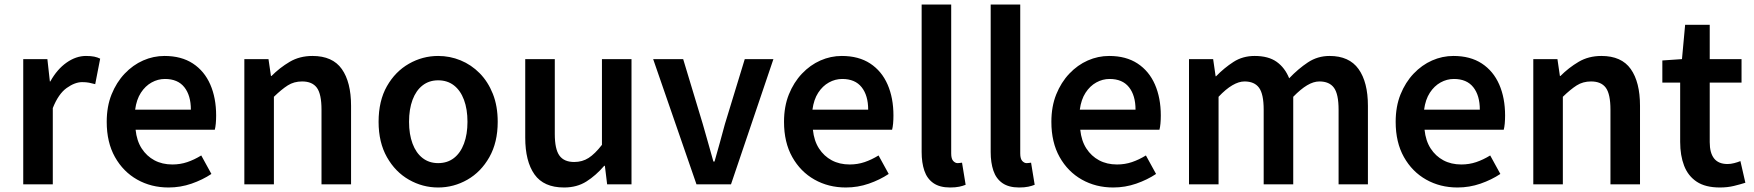

<svg xmlns="http://www.w3.org/2000/svg" viewBox="-20 -817 7773 851"><path d="M83 0V-555H190L201 -456H203Q233 -510 275 -539.5Q317 -569 361 -569Q383 -569 397.5 -566Q412 -563 424 -557L402 -444Q387 -448 374.5 -450.5Q362 -453 344 -453Q312 -453 275.5 -427Q239 -401 214 -338V0Z M727 14Q650 14 588 -21Q526 -56 489.5 -121Q453 -186 453 -277Q453 -345 474.5 -398.5Q496 -452 532.5 -490.5Q569 -529 614.5 -549Q660 -569 709 -569Q784 -569 835 -535.5Q886 -502 912 -442.5Q938 -383 938 -305Q938 -286 936.5 -269.5Q935 -253 932 -242H581Q586 -193 608 -159Q630 -125 664.5 -106.5Q699 -88 744 -88Q779 -88 810 -98.5Q841 -109 872 -128L917 -46Q878 -20 829 -3Q780 14 727 14ZM579 -331H826Q826 -394 797 -430.5Q768 -467 711 -467Q680 -467 652 -451.5Q624 -436 604.5 -406Q585 -376 579 -331Z M1063 0V-555H1170L1181 -480H1183Q1220 -517 1264 -543Q1308 -569 1365 -569Q1454 -569 1495 -511Q1536 -453 1536 -348V0H1405V-331Q1405 -400 1384.5 -428Q1364 -456 1319 -456Q1283 -456 1255.5 -438.5Q1228 -421 1194 -388V0Z M1922 14Q1853 14 1792.5 -20.5Q1732 -55 1695 -120.5Q1658 -186 1658 -277Q1658 -370 1695 -435Q1732 -500 1792.5 -534.5Q1853 -569 1922 -569Q1974 -569 2021.5 -549.5Q2069 -530 2106 -492.5Q2143 -455 2164.5 -401Q2186 -347 2186 -277Q2186 -186 2149 -120.5Q2112 -55 2051.5 -20.5Q1991 14 1922 14ZM1922 -94Q1963 -94 1992 -116.5Q2021 -139 2036.5 -180.5Q2052 -222 2052 -277Q2052 -333 2036.5 -374.5Q2021 -416 1992 -438.5Q1963 -461 1922 -461Q1882 -461 1853 -438.5Q1824 -416 1808.5 -374.5Q1793 -333 1793 -277Q1793 -222 1808.5 -180.5Q1824 -139 1853 -116.5Q1882 -94 1922 -94Z M2480 14Q2390 14 2349 -44Q2308 -102 2308 -207V-555H2439V-223Q2439 -156 2459.5 -127.5Q2480 -99 2525 -99Q2561 -99 2589 -117Q2617 -135 2648 -175V-555H2779V0H2671L2661 -82H2658Q2621 -39 2579 -12.5Q2537 14 2480 14Z M3067 0 2875 -555H3008L3095 -267Q3107 -227 3118.5 -184.5Q3130 -142 3142 -101H3147Q3159 -142 3170.5 -184.5Q3182 -227 3193 -267L3281 -555H3408L3220 0Z M3729 14Q3652 14 3590 -21Q3528 -56 3491.5 -121Q3455 -186 3455 -277Q3455 -345 3476.5 -398.5Q3498 -452 3534.5 -490.5Q3571 -529 3616.5 -549Q3662 -569 3711 -569Q3786 -569 3837 -535.5Q3888 -502 3914 -442.5Q3940 -383 3940 -305Q3940 -286 3938.5 -269.5Q3937 -253 3934 -242H3583Q3588 -193 3610 -159Q3632 -125 3666.5 -106.5Q3701 -88 3746 -88Q3781 -88 3812 -98.5Q3843 -109 3874 -128L3919 -46Q3880 -20 3831 -3Q3782 14 3729 14ZM3581 -331H3828Q3828 -394 3799 -430.5Q3770 -467 3713 -467Q3682 -467 3654 -451.5Q3626 -436 3606.5 -406Q3587 -376 3581 -331Z M4191 14Q4145 14 4117 -5.5Q4089 -25 4077 -60.5Q4065 -96 4065 -143V-797H4196V-137Q4196 -113 4205 -103.5Q4214 -94 4224 -94Q4228 -94 4232 -94.5Q4236 -95 4244 -96L4260 2Q4248 7 4231.5 10.5Q4215 14 4191 14Z M4497 14Q4451 14 4423 -5.5Q4395 -25 4383 -60.5Q4371 -96 4371 -143V-797H4502V-137Q4502 -113 4511 -103.5Q4520 -94 4530 -94Q4534 -94 4538 -94.5Q4542 -95 4550 -96L4566 2Q4554 7 4537.5 10.5Q4521 14 4497 14Z M4914 14Q4837 14 4775 -21Q4713 -56 4676.5 -121Q4640 -186 4640 -277Q4640 -345 4661.5 -398.5Q4683 -452 4719.5 -490.5Q4756 -529 4801.5 -549Q4847 -569 4896 -569Q4971 -569 5022 -535.5Q5073 -502 5099 -442.5Q5125 -383 5125 -305Q5125 -286 5123.5 -269.5Q5122 -253 5119 -242H4768Q4773 -193 4795 -159Q4817 -125 4851.5 -106.5Q4886 -88 4931 -88Q4966 -88 4997 -98.5Q5028 -109 5059 -128L5104 -46Q5065 -20 5016 -3Q4967 14 4914 14ZM4766 -331H5013Q5013 -394 4984 -430.5Q4955 -467 4898 -467Q4867 -467 4839 -451.5Q4811 -436 4791.5 -406Q4772 -376 4766 -331Z M5250 0V-555H5357L5368 -479H5370Q5406 -516 5447 -542.5Q5488 -569 5541 -569Q5602 -569 5638.5 -543Q5675 -517 5694 -470Q5734 -512 5777 -540.5Q5820 -569 5873 -569Q5960 -569 6001.5 -511Q6043 -453 6043 -348V0H5913V-331Q5913 -400 5892.5 -428Q5872 -456 5828 -456Q5802 -456 5773.5 -439Q5745 -422 5712 -388V0H5581V-331Q5581 -400 5560.5 -428Q5540 -456 5496 -456Q5471 -456 5442 -439Q5413 -422 5381 -388V0Z M6440 14Q6363 14 6301 -21Q6239 -56 6202.5 -121Q6166 -186 6166 -277Q6166 -345 6187.5 -398.5Q6209 -452 6245.5 -490.5Q6282 -529 6327.5 -549Q6373 -569 6422 -569Q6497 -569 6548 -535.5Q6599 -502 6625 -442.5Q6651 -383 6651 -305Q6651 -286 6649.5 -269.5Q6648 -253 6645 -242H6294Q6299 -193 6321 -159Q6343 -125 6377.5 -106.5Q6412 -88 6457 -88Q6492 -88 6523 -98.5Q6554 -109 6585 -128L6630 -46Q6591 -20 6542 -3Q6493 14 6440 14ZM6292 -331H6539Q6539 -394 6510 -430.5Q6481 -467 6424 -467Q6393 -467 6365 -451.5Q6337 -436 6317.5 -406Q6298 -376 6292 -331Z M6776 0V-555H6883L6894 -480H6896Q6933 -517 6977 -543Q7021 -569 7078 -569Q7167 -569 7208 -511Q7249 -453 7249 -348V0H7118V-331Q7118 -400 7097.5 -428Q7077 -456 7032 -456Q6996 -456 6968.5 -438.5Q6941 -421 6907 -388V0Z M7603 14Q7539 14 7500.5 -11.5Q7462 -37 7444.5 -82.5Q7427 -128 7427 -188V-451H7348V-549L7435 -555L7449 -707H7558V-555H7699V-451H7558V-187Q7558 -139 7577.5 -114.5Q7597 -90 7637 -90Q7651 -90 7666.5 -94Q7682 -98 7694 -103L7716 -7Q7694 0 7665.5 7Q7637 14 7603 14Z"/></svg>

Font: Noto Sans SC SemiBold
Style: Regular
Weight: 600
Designer: Ryoko NISHIZUKA 西塚涼子 (kana, bopomofo & ideographs); Paul D. Hunt (Latin, Greek & Cyrillic); Sandoll Communications 산돌커뮤니
Foundry: Adobe
Version: Version 2.004-H2;hotconv 1.0.118;makeotfexe 2.5.65603